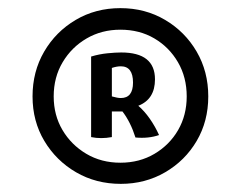

<svg xmlns="http://www.w3.org/2000/svg" viewBox="-20 -821 592 472"><path d="M277 -369Q216 -369 167 -397.5Q118 -426 89 -474.5Q60 -523 60 -584Q60 -645 88.5 -694Q117 -743 166 -772Q215 -801 276 -801Q337 -801 386 -772Q435 -743 463.5 -694Q492 -645 492 -584Q492 -523 463.5 -474.5Q435 -426 386 -397.5Q337 -369 277 -369ZM276 -421Q323 -421 360 -443Q397 -465 418 -501.5Q439 -538 439 -584Q439 -631 417.5 -668Q396 -705 359.5 -726.5Q323 -748 276 -748Q230 -748 193 -726.5Q156 -705 134 -668Q112 -631 112 -584Q112 -538 133.5 -501.5Q155 -465 192 -443Q229 -421 276 -421ZM313 -483Q301 -521 281 -547H255V-484Q228 -479 204 -484V-682Q224 -688 244 -690Q264 -692 278 -692Q361 -692 361 -626Q361 -577 320 -561Q335 -548 348 -529.5Q361 -511 371 -489Q345 -480 313 -483ZM277 -580Q307 -580 307 -618Q307 -658 277 -658Q267 -658 255 -654V-584Q269 -580 277 -580Z"/></svg>

Font: Vollkorn ExtraBold
Style: Regular
Weight: 800
Designer: Friedrich Althausen
Foundry: Friedrich Althausen
Version: Version 5.000; ttfautohint (v1.8.3)